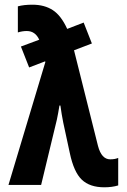

<svg xmlns="http://www.w3.org/2000/svg" viewBox="-20 -787 540 817"><path d="M424 10Q457 10 483 2V-115Q469 -109 449 -109Q412 -109 397 -166L295 -573L371 -602L336 -691L266 -664Q240 -721 204.5 -744Q169 -767 118 -767Q81 -767 56 -760V-649Q75 -655 94 -655Q130 -655 147 -618L69 -589L104 -500L172 -526L173 -523L16 0H155L222 -278Q225 -291 227.5 -306Q230 -321 233 -338H237Q242 -301 249 -266L277 -136Q294 -55 328 -22.5Q362 10 424 10Z"/></svg>

Font: Noto Sans Mono UI Condensed ExtraBold
Style: Regular
Weight: 800
Width: 3
Designer: Monotype Design team
Foundry: Monotype Imaging Inc.
Version: 1.000